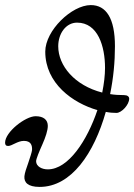

<svg xmlns="http://www.w3.org/2000/svg" viewBox="-21 -721 528 755"><path d="M467 -347C448 -347 429 -348 412 -351C425 -414 431 -478 431 -539C431 -650 396 -701 336 -701C261 -701 157 -601 157 -518C157 -393 265 -316 362 -288C322 -169 248 -55 167 -55C143 -55 121 -67 121 -87C121 -96 133 -125 146 -154C158 -181 167 -208 167 -226C167 -250 150 -264 119 -264C79 -264 -1 -202 -1 -160C-1 -152 2 -147 11 -147C26 -147 48 -167 73 -167C101 -167 106 -149 105 -131C104 -122 97 -101 90 -80C83 -61 76 -40 75 -28C73 -4 88 14 135 14C260 14 349 -119 395 -281C410 -278 424 -277 437 -277C457 -277 487 -309 487 -333C487 -341 480 -347 467 -347ZM208 -539C208 -590 239 -632 282 -632C364 -632 392 -539 392 -454C392 -425 388 -392 381 -357C272 -385 208 -463 208 -539Z"/></svg>

Font: EB Garamond
Style: Italic
Weight: 400
Italic angle: -17.2°
Designer: Georg Duffner and Octavio Pardo
Foundry: Georg Duffner
Version: Version 1.000;PS 001.000;hotconv 1.0.88;makeotf.lib2.5.64775